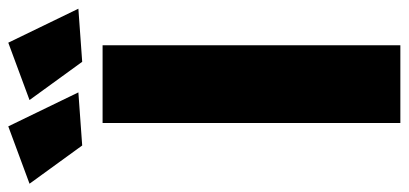

<svg xmlns="http://www.w3.org/2000/svg" viewBox="-350 -688 963 452"><g transform="rotate(-90 131.0 -461.5)"><path d="M15 -749 -75 -873 60 -923 140 -758ZM251 0H68V-701H251ZM212 -749 122 -873 257 -923 337 -758Z"/></g></svg>

Font: Argentum Novus
Style: Bold
Weight: 700
Designer: Julieta Ulanovsky (font) & Cristiano Sobral (main changes)
Foundry: Julieta Ulanovsky (font) & Cristiano Sobral (main changes)
Version: Version 3.00;November 27, 2020;FontCreator 13.0.0.2655 64-bi